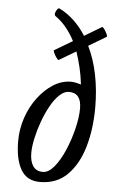

<svg xmlns="http://www.w3.org/2000/svg" viewBox="-53 -753 478 803"><g transform="rotate(5 186.0 -352.0)"><path d="M145 13Q90 13 65 -30.5Q40 -74 40 -150Q40 -200 56 -247.5Q72 -295 100.5 -333Q129 -371 164.5 -393.5Q200 -416 239 -416Q255 -416 281 -408Q277 -444 269 -478Q261 -512 250 -544L179 -502Q177 -501 170 -510Q163 -519 158.5 -529.5Q154 -540 156 -541L232 -586Q217 -615 197 -640Q177 -665 150 -684Q145 -688 147 -696.5Q149 -705 154.5 -712Q160 -719 164 -717Q198 -700 226 -673.5Q254 -647 276 -612L348 -655Q351 -657 357.5 -648Q364 -639 369 -628.5Q374 -618 371 -616L297 -572Q323 -519 336 -454Q349 -389 349 -318Q349 -228 327.5 -153Q306 -78 261 -32.5Q216 13 145 13ZM154 -30Q178 -30 201.5 -58.5Q225 -87 244 -131.5Q263 -176 274.5 -223.5Q286 -271 286 -308Q286 -373 234 -373Q214 -373 194 -354Q174 -335 157 -304Q140 -273 127 -237Q114 -201 106.5 -166Q99 -131 99 -105Q99 -70 112.5 -50Q126 -30 154 -30Z"/></g></svg>

Font: Junicode Two Beta Condensed
Style: Italic
Weight: 400
Width: 3
Italic angle: -9°
Version: Version 1.053; ttfautohint (v1.8.4)